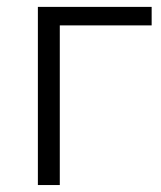

<svg xmlns="http://www.w3.org/2000/svg" viewBox="-20 -532 464 552"><path d="M88.9 -512.2H416V-459H151.9V0H88.9Z"/></svg>

Font: Clear Sans Light
Style: Regular
Weight: 300
Foundry: Intel Corporation
Version: Version 1.00